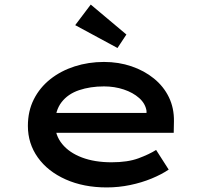

<svg xmlns="http://www.w3.org/2000/svg" viewBox="-20 -810 902 840"><path d="M447 10Q346 10 267.5 -25Q189 -60 145.5 -121Q102 -182 102 -259Q102 -324 128 -375.5Q154 -427 200 -463.5Q246 -500 306.5 -519.5Q367 -539 435 -539Q499 -539 555 -520Q611 -501 653.5 -466.5Q696 -432 719 -384.5Q742 -337 741 -279L740 -229H201L178 -316H637L621 -303V-325Q616 -357 589 -381Q562 -405 521.5 -418.5Q481 -432 435 -432Q375 -432 326 -415.5Q277 -399 249 -362.5Q221 -326 221 -268Q221 -218 252 -180Q283 -142 338.5 -121Q394 -100 468 -100Q539 -100 586 -117.5Q633 -135 663 -154L718 -68Q687 -47 643.5 -29Q600 -11 549.5 -0.5Q499 10 447 10ZM494 -600 309 -700 377 -790 533 -659Z"/></svg>

Font: Lexend Tera Medium
Style: Regular
Weight: 500
Designer: Bonnie Shaver-Troup, Thomas Jockin
Foundry: Lexend
Version: Version 1.007